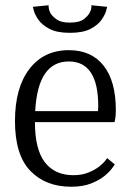

<svg xmlns="http://www.w3.org/2000/svg" viewBox="-20 -701 493 731"><path d="M251 10Q154 10 95.5 -50.5Q37 -111 37 -240Q37 -367 92 -438.5Q147 -510 242 -510Q328 -510 374.5 -451Q421 -392 421 -282Q421 -259 418.5 -247.5Q416 -236 416 -236H113Q113 -132 151 -83Q189 -34 259 -34Q292 -34 316.5 -44Q341 -54 357 -66.5Q373 -79 380.5 -89Q388 -99 388 -99L417 -75Q417 -75 408 -62Q399 -49 379.5 -32.5Q360 -16 328 -3Q296 10 251 10ZM114 -278H353Q353 -278 353.5 -284Q354 -290 354 -297Q354 -467 242 -467Q124 -467 114 -278ZM246 -576Q197 -576 168.5 -591Q140 -606 126.5 -625.5Q113 -645 109 -660Q105 -675 105 -675L165 -681V-676Q165 -676 166 -668.5Q167 -661 172 -651Q180 -638 196.5 -626.5Q213 -615 246 -615Q282 -615 299 -628Q316 -641 322 -654Q327 -663 327.5 -669.5Q328 -676 328 -676V-681L388 -675Q388 -675 384 -660Q380 -645 366.5 -625.5Q353 -606 324.5 -591Q296 -576 246 -576Z"/></svg>

Font: Arsenal SC
Style: Regular
Weight: 400
Designer: Andrij Shevchenko
Foundry: Stairsfor
Version: Version 2.001; ttfautohint (v1.8.4.7-5d5b)